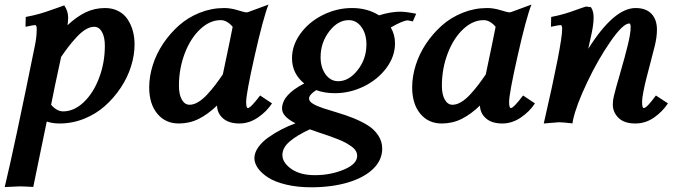

<svg xmlns="http://www.w3.org/2000/svg" viewBox="-43 -525 2890 820"><path d="M211.4 2.4Q181.6 2.4 156.7 -5.9Q147.9 35.2 124.5 149.7Q101.1 264.2 99.1 273.4Q58.6 271 41 271L-22.9 273.9Q18.1 104 106.9 -334.5Q113.8 -368.7 113.8 -401.4Q113.8 -418 106.9 -418Q100.6 -418 65.9 -410.6L66.9 -452.6Q101.1 -459 125.7 -466.1Q150.4 -473.1 184.6 -485.4Q218.8 -497.6 231.4 -502Q248 -477.5 248 -450.7Q248 -437 245.6 -417.5Q284.2 -453.6 322.5 -472.2Q360.8 -490.7 405.8 -490.7Q438 -490.7 462.9 -477.5Q487.8 -464.4 502.4 -441.9Q517.1 -419.4 524.4 -392.6Q531.7 -365.7 531.7 -335.4Q531.7 -289.6 516.6 -241.5Q501.5 -193.4 472.4 -149.9Q443.4 -106.4 405 -72.3Q366.7 -38.1 316.2 -17.8Q265.6 2.4 211.4 2.4ZM214.8 -277.3 217.8 -280.8Q187 -139.2 175.3 -77.6Q199.7 -49.3 226.6 -49.3Q272.9 -49.3 314.2 -88.1Q355.5 -127 380.1 -191.9Q404.8 -256.8 404.8 -329.6Q404.8 -367.2 392.3 -388.9Q379.9 -410.6 359.4 -410.6Q341.8 -410.6 322.8 -399.2Q303.7 -387.7 283.9 -366.2Q264.2 -344.7 249 -325Q233.9 -305.2 214.8 -277.3Z M979.5 2.4Q934.6 2.4 909.7 -19.3Q884.8 -41 883.8 -74.2Q844.7 -36.6 805.4 -17.1Q766.1 2.4 720.2 2.4Q663.6 2.4 628.9 -39.3Q594.2 -81.1 594.2 -152.3Q594.2 -198.2 609.4 -246.6Q624.5 -294.9 653.6 -338.4Q682.6 -381.8 720.9 -416Q759.3 -450.2 809.8 -470.5Q860.4 -490.7 914.6 -490.7Q942.4 -490.7 972.2 -481.4Q1002 -472.2 1009.8 -472.2Q1013.2 -472.2 1018.6 -474.1L1103.5 -505.4Q1080.6 -446.3 1044.4 -285.6Q1008.3 -125 1008.3 -89.4Q1008.3 -63.5 1015.6 -63.5Q1027.3 -63.5 1067.9 -117.2L1118.7 -83.5Q1096.2 -48.8 1058.6 -23.2Q1021 2.4 979.5 2.4ZM911.1 -210.9 908.7 -207.5Q941.9 -364.3 950.7 -410.6Q926.3 -439 899.4 -439Q853 -439 811.8 -400.1Q770.5 -361.3 745.8 -296.4Q721.2 -231.4 721.2 -158.7Q721.2 -121.1 733.6 -99.4Q746.1 -77.6 766.6 -77.6Q784.2 -77.6 803.5 -89.1Q822.8 -100.6 842.3 -121.8Q861.8 -143.1 877.2 -163.3Q892.6 -183.6 911.1 -210.9Z M1043.5 150.4Q1043.5 127.4 1059.6 104.5Q1075.7 81.5 1102.3 62.5Q1128.9 43.5 1158.2 28.3Q1187.5 13.2 1218.8 1.5Q1161.6 -27.3 1161.6 -61Q1161.6 -120.1 1256.3 -168.5Q1204.1 -210.9 1204.1 -276.4Q1204.1 -332 1240.7 -382.1Q1277.3 -432.1 1336.7 -461.4Q1396 -490.7 1460.4 -490.7Q1526.4 -490.7 1575.7 -459.5Q1626.5 -475.1 1666 -475.1Q1690.4 -475.1 1734.4 -466.3L1720.2 -433.6L1699.2 -438Q1678.7 -438 1626 -407.7Q1644 -377 1644 -339.8Q1644 -284.2 1607.2 -234.6Q1570.3 -185.1 1511 -156Q1451.7 -127 1387.2 -127Q1342.8 -127 1307.6 -140.1Q1276.9 -120.6 1276.9 -103.5Q1276.9 -91.8 1294.2 -81.5Q1311.5 -71.3 1338.9 -62.3Q1366.2 -53.2 1399.7 -43.5Q1433.1 -33.7 1466.6 -20.3Q1500 -6.8 1527.3 10Q1554.7 26.9 1572 52.7Q1589.4 78.6 1589.4 109.9Q1589.4 158.7 1550.5 196.3Q1511.7 233.9 1442.6 254.4Q1373.5 274.9 1285.6 274.9Q1227.1 274.9 1179.2 263.4Q1131.3 252 1102.5 233.4Q1073.7 214.8 1058.6 193.4Q1043.5 171.9 1043.5 150.4ZM1301.8 223.1Q1368.2 223.1 1425.3 199.5Q1482.4 175.8 1482.4 140.6Q1482.4 129.4 1476.3 119.1Q1470.2 108.9 1457.3 99.9Q1444.3 90.8 1430.7 83.5Q1417 76.2 1396.2 68.1Q1375.5 60.1 1359.1 54.4Q1342.8 48.8 1318.6 40.8Q1294.4 32.7 1280.3 27.3Q1226.1 52.2 1194.6 78.9Q1163.1 105.5 1163.1 137.2Q1163.1 169.4 1200.9 196.3Q1238.8 223.1 1301.8 223.1ZM1446.3 -439Q1399.9 -439 1363 -390.9Q1326.2 -342.8 1326.2 -280.8Q1326.2 -236.8 1347.4 -207.5Q1368.7 -178.2 1401.4 -178.2Q1447.3 -178.2 1484.6 -225.8Q1522 -273.4 1522 -335.4Q1522 -379.9 1500.7 -409.4Q1479.5 -439 1446.3 -439Z M2102.5 2.4Q2057.6 2.4 2032.7 -19.3Q2007.8 -41 2006.8 -74.2Q1967.8 -36.6 1928.5 -17.1Q1889.2 2.4 1843.3 2.4Q1786.6 2.4 1752 -39.3Q1717.3 -81.1 1717.3 -152.3Q1717.3 -198.2 1732.4 -246.6Q1747.6 -294.9 1776.6 -338.4Q1805.7 -381.8 1844 -416Q1882.3 -450.2 1932.9 -470.5Q1983.4 -490.7 2037.6 -490.7Q2065.4 -490.7 2095.2 -481.4Q2125 -472.2 2132.8 -472.2Q2136.2 -472.2 2141.6 -474.1L2226.6 -505.4Q2203.6 -446.3 2167.5 -285.6Q2131.3 -125 2131.3 -89.4Q2131.3 -63.5 2138.7 -63.5Q2150.4 -63.5 2190.9 -117.2L2241.7 -83.5Q2219.2 -48.8 2181.6 -23.2Q2144 2.4 2102.5 2.4ZM2034.2 -210.9 2031.7 -207.5Q2064.9 -364.3 2073.7 -410.6Q2049.3 -439 2022.5 -439Q1976.1 -439 1934.8 -400.1Q1893.6 -361.3 1868.9 -296.4Q1844.2 -231.4 1844.2 -158.7Q1844.2 -121.1 1856.7 -99.4Q1869.1 -77.6 1889.6 -77.6Q1907.2 -77.6 1926.5 -89.1Q1945.8 -100.6 1965.3 -121.8Q1984.9 -143.1 2000.2 -163.3Q2015.6 -183.6 2034.2 -210.9Z M2671.4 -490.7Q2715.8 -490.7 2739.3 -466.1Q2762.7 -441.4 2762.7 -398.4Q2762.7 -366.2 2753.4 -329.1Q2748 -308.1 2736.6 -263.7Q2725.1 -219.2 2718 -192.1Q2710.9 -165 2705.1 -135Q2699.2 -105 2699.2 -90.3Q2699.2 -63.5 2706.5 -63.5Q2719.2 -63.5 2758.3 -117.2L2809.6 -83.5Q2786.6 -48.3 2750.2 -22.9Q2713.9 2.4 2670.4 2.4Q2623 2.4 2598.6 -21.5Q2574.2 -45.4 2574.2 -79.1Q2574.2 -97.2 2579.1 -116.2Q2586.4 -146.5 2606.2 -214.4Q2626 -282.2 2638.2 -332.3Q2650.4 -382.3 2650.4 -407.7Q2650.4 -424.8 2645 -424.8Q2617.7 -424.8 2564.5 -348.1Q2511.2 -271.5 2464.6 -173.3Q2418 -75.2 2404.3 -12.7Q2402.3 -2.9 2401.9 2Q2360.4 -2.9 2343.3 -2.9L2279.3 2.4Q2357.9 -338.9 2357.9 -401.4Q2357.9 -418 2351.1 -418Q2344.7 -418 2310.1 -410.6L2311 -452.6Q2341.8 -458.5 2366.7 -465.8Q2391.6 -473.1 2417.5 -482.7Q2443.4 -492.2 2460 -497.1L2481 -494.1Q2492.2 -477.1 2492.2 -450.7Q2492.2 -421.4 2483.4 -380.9Q2481 -368.2 2469.2 -316.4Q2579.1 -490.7 2671.4 -490.7Z"/></svg>

Font: Flanker
Style: Bold Italic
Weight: 700
Italic angle: -12°
Designer: Flanker
Version: Version 2.000